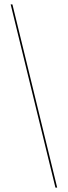

<svg xmlns="http://www.w3.org/2000/svg" viewBox="-20 -770 310 879"><path d="M241.8 89 36.8 -750H28.8L233.8 89Z"/></svg>

Font: Moniqa Black
Style: Regular
Weight: 900
Designer: Rajesh Rajput
Foundry: Rajesh Rajput
Version: Version 1.000